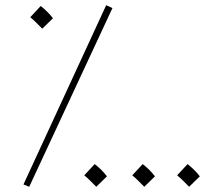

<svg xmlns="http://www.w3.org/2000/svg" viewBox="-20 -707 846 736"><path d="M92 9 411 -676 387 -687 70 0ZM142 -597 183 -637C171 -653 154 -670 136 -684L96 -641C114 -626 124 -615 142 -597ZM349 9 390 -31C378 -47 361 -64 343 -78L303 -35C321 -20 331 -9 349 9ZM533 9 574 -31C562 -47 545 -64 527 -78L487 -35C505 -20 515 -9 533 9ZM705 9 746 -31C734 -47 717 -64 699 -78L659 -35C677 -20 687 -9 705 9Z"/></svg>

Font: Noto Sans Arabic ExtCond Thin
Style: Regular
Weight: 100
Width: 2
Designer: Monotype Design Team, Nadine Chahine, Nizar Qandah and Khaled Hosny
Foundry: Monotype Imaging Inc.
Version: Version 2.012